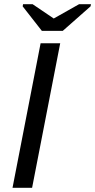

<svg xmlns="http://www.w3.org/2000/svg" viewBox="-20 -894 453 914"><path d="M266.6 -688 132.8 0H39.6L173.3 -688ZM411.1 -863.8 278.8 -747.1H179.2L87.9 -863.8L89.8 -874H135.3L235.4 -806.2H236.3L356.4 -874H413.1Z"/></svg>

Font: Arimo
Style: Italic
Weight: 400
Italic angle: -12°
Designer: Steve Matteson
Foundry: Monotype Imaging Inc.
Version: Version 1.33